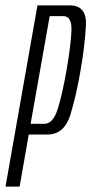

<svg xmlns="http://www.w3.org/2000/svg" viewBox="-50 -695 340 715"><path d="M-29.5 0H23L57 -194H126.5Q190 -194 212.8 -269.8Q235.5 -345.5 250.5 -436Q266 -525 270 -600Q274 -675 209.5 -675H89.5ZM64 -234 135 -635H186Q218.5 -635 216 -579.5Q213.5 -524 198 -435Q182.5 -345.5 165.2 -289.8Q148 -234 115 -234Z"/></svg>

Font: Anybody ExtraCondensed Light
Style: Italic
Weight: 300
Width: 2
Italic angle: -10°
Version: Version 1.113;gftools[0.9.25]